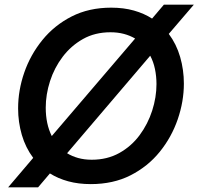

<svg xmlns="http://www.w3.org/2000/svg" viewBox="-20 -783 855 827"><path d="M15 24 123 -103Q90 -147 74 -202Q58 -257 58 -316Q58 -394 84.5 -470.5Q111 -547 162.5 -610.5Q214 -674 288.5 -712Q363 -750 459 -750Q513 -750 557 -737.5Q601 -725 635 -703L686 -763H815L707 -637Q740 -593 756 -537.5Q772 -482 772 -423Q772 -346 745.5 -269Q719 -192 668 -129Q617 -66 542.5 -28Q468 10 371 10Q318 10 274 -2Q230 -14 195 -36L144 24ZM177 -319Q177 -249 203 -197L562 -617Q540 -630 513.5 -637Q487 -644 456 -644Q389 -644 337.5 -615Q286 -586 250 -538.5Q214 -491 195.5 -433.5Q177 -376 177 -319ZM375 -95Q442 -95 494 -124Q546 -153 581.5 -201Q617 -249 635.5 -306.5Q654 -364 654 -421Q654 -454 647.5 -485.5Q641 -517 627 -543L269 -123Q290 -110 316.5 -102.5Q343 -95 375 -95Z"/></svg>

Font: Be Vietnam Pro Medium
Style: Italic
Weight: 500
Italic angle: -12°
Designer: Lam Bao, Tony Le, Vietanh Nguyen
Foundry: Yellow Type Foundry
Version: Version 1.002; ttfautohint (v1.8.3)